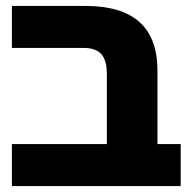

<svg xmlns="http://www.w3.org/2000/svg" viewBox="-20 -625 642 645"><path d="M339 0V-376Q339 -423 320 -443.5Q301 -464 261 -464H20V-605H268Q388 -605 448.5 -551Q509 -497 509 -387V0ZM20 0V-141H587V0Z"/></svg>

Font: Noto Sans Hebrew ExtraBold
Style: Regular
Weight: 800
Designer: Monotype Design Team
Foundry: Monotype Imaging Inc.
Version: Version 2.003